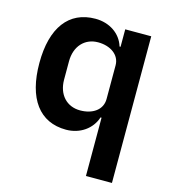

<svg xmlns="http://www.w3.org/2000/svg" viewBox="-109 -624 819 913"><g transform="rotate(15 300.0 -167.0)"><path d="M398 200H526V-522H398V-436H393C375 -496 318 -534 249 -534C118 -534 45 -436 45 -262C45 -87 118 12 249 12C318 12 374 -28 393 -87H398ZM290 -94C224 -94 179 -142 179 -216V-306C179 -380 224 -429 290 -429C351 -429 398 -396 398 -345V-179C398 -125 351 -94 290 -94Z"/></g></svg>

Font: Braiins Sans SemiBold
Style: Regular
Weight: 600
Designer: Mike Abbink, Paul van der Laan, Pieter van Rosmalen, Jiri Chlebus, Lubos Buracinsky
Foundry: Bold Monday, Sudetype
Version: Version 1.000;hotconv 1.0.109;makeotfexe 2.5.65596